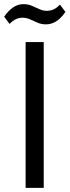

<svg xmlns="http://www.w3.org/2000/svg" viewBox="-38 -902 334 922"><path d="M172 -700V0H85V-700ZM-18 -822Q2 -851 25 -866.5Q48 -882 74 -882Q97 -882 115.5 -874Q134 -866 151.5 -858Q169 -850 187 -850Q204 -850 219.5 -857Q235 -864 250 -880L276 -845Q256 -815 232.5 -800Q209 -785 183 -785Q161 -785 142.5 -793Q124 -801 106.5 -809Q89 -817 70 -817Q54 -817 38.5 -810Q23 -803 8 -787Z"/></svg>

Font: Pathway Extreme
Style: Regular
Weight: 400
Designer: Eduardo Rodriguez Tunni
Foundry: Eduardo Rodriguez Tunni
Version: Version 1.001;gftools[0.9.26]